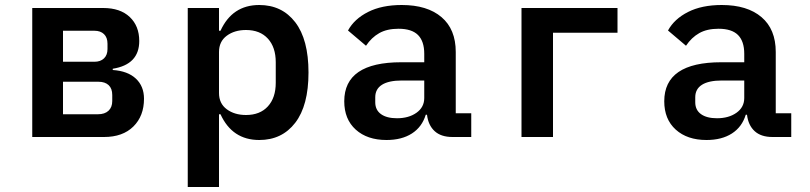

<svg xmlns="http://www.w3.org/2000/svg" viewBox="-20 -548 3240 768"><path d="M109 -516H393Q461 -516 499 -480Q537 -444 537 -384Q537 -290 431 -273V-268Q491 -264 523.5 -233.5Q556 -203 556 -153Q556 -84 513.5 -42Q471 0 396 0H109ZM372 -91Q399 -91 414 -105Q429 -119 429 -144V-168Q429 -194 414.5 -207.5Q400 -221 374 -221H232V-91ZM358 -301Q382 -301 396 -314.5Q410 -328 410 -352V-373Q410 -398 396 -411.5Q382 -425 358 -425H232V-301Z M731 -516H856V-425H862Q909 -528 1017 -528Q1108 -528 1161 -459Q1214 -390 1214 -258Q1214 -126 1161 -57Q1108 12 1017 12Q909 12 862 -91H856V200H731ZM964 -88Q1020 -88 1051.5 -122.5Q1083 -157 1083 -217V-299Q1083 -359 1051.5 -393.5Q1020 -428 964 -428Q918 -428 887 -405Q856 -382 856 -340V-176Q856 -134 887 -111Q918 -88 964 -88Z M1688 -89H1683Q1668 -40 1627.5 -14Q1587 12 1526 12Q1449 12 1403 -29.5Q1357 -71 1357 -143Q1357 -299 1585 -299H1677V-333Q1677 -383 1652 -408Q1627 -433 1574 -433Q1528 -433 1497 -415.5Q1466 -398 1444 -365L1372 -426Q1397 -472 1452 -500Q1507 -528 1587 -528Q1689 -528 1746 -479.5Q1803 -431 1803 -340V-95H1865V0H1790Q1744 0 1718.5 -23.5Q1693 -47 1688 -89ZM1568 -75Q1615 -75 1646 -97Q1677 -119 1677 -156V-226H1588Q1535 -226 1508 -209Q1481 -192 1481 -159V-139Q1481 -108 1504 -91.5Q1527 -75 1568 -75Z M2066 -516H2450V-417H2192V0H2066Z M2968 -89H2963Q2948 -40 2907.5 -14Q2867 12 2806 12Q2729 12 2683 -29.5Q2637 -71 2637 -143Q2637 -299 2865 -299H2957V-333Q2957 -383 2932 -408Q2907 -433 2854 -433Q2808 -433 2777 -415.5Q2746 -398 2724 -365L2652 -426Q2677 -472 2732 -500Q2787 -528 2867 -528Q2969 -528 3026 -479.5Q3083 -431 3083 -340V-95H3145V0H3070Q3024 0 2998.5 -23.5Q2973 -47 2968 -89ZM2848 -75Q2895 -75 2926 -97Q2957 -119 2957 -156V-226H2868Q2815 -226 2788 -209Q2761 -192 2761 -159V-139Q2761 -108 2784 -91.5Q2807 -75 2848 -75Z"/></svg>

Font: Writer SemiBold
Style: Regular
Weight: 600
Monospace: yes
Designer: Mike Abbink, Paul van der Laan, Pieter van Rosmalen
Foundry: Bold Monday
Version: Version 2.001 2020